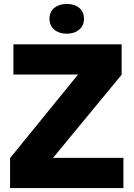

<svg xmlns="http://www.w3.org/2000/svg" viewBox="-20 -954 679 974"><path d="M31 -152 376 -576H48V-729H597V-575L249 -153H606V0H31ZM231 -859Q231 -894 255.5 -914Q280 -934 319 -934Q358 -934 382 -914Q406 -894 406 -859Q406 -824 381.5 -803.5Q357 -783 319 -783Q280 -783 255.5 -803.5Q231 -824 231 -859Z"/></svg>

Font: Mona Sans ExtraBold
Style: Regular
Weight: 800
Designer: Deni Anggara
Foundry: GitHub
Version: Version 2.000